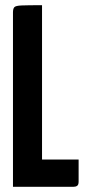

<svg xmlns="http://www.w3.org/2000/svg" viewBox="-20 -720 338 740"><path d="M30 0V-672Q30 -686 35 -692Q40 -698 63.5 -699Q87 -700 142 -700V-105H283V-20Q283 -8 277.5 -4Q272 0 263 0Z"/></svg>

Font: Yanone Kaffeesatz
Style: Bold
Weight: 700
Designer: Yanone (Cyrillic: Daniel Pouzeot, Huerta Tipografica, and Cyreal)
Foundry: Yanone
Version: Version 2.003